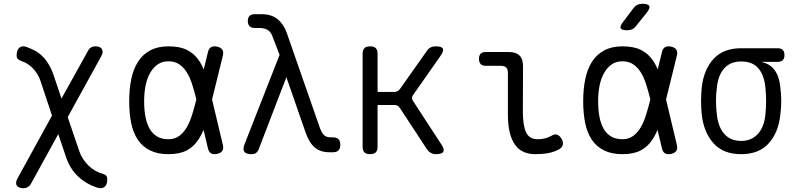

<svg xmlns="http://www.w3.org/2000/svg" viewBox="-20 -805 4240 1015"><path d="M516 -509 338 -186 398 -9Q406 15 419 35Q432 55 448.5 71Q465 87 483.5 97.5Q502 108 521 113Q535 117 541 123.5Q547 130 547 142Q547 157 543.5 167Q540 177 533 182.5Q526 188 517 189.5Q508 191 495 187Q437 169 393 128Q349 87 328 22L288 -96L145 164Q138 177 127.5 183.5Q117 190 102 190Q93 190 84 187Q75 184 70 177.5Q65 171 65 161.5Q65 152 72 139L255 -194L196 -371Q188 -397 176 -415.5Q164 -434 150 -447.5Q136 -461 121.5 -469.5Q107 -478 94 -482Q80 -487 74 -493.5Q68 -500 68 -512Q68 -526 71.5 -536Q75 -546 82 -552.5Q89 -559 98.5 -560Q108 -561 120 -557Q142 -549 163 -538Q184 -527 202 -510Q220 -493 235.5 -468Q251 -443 263 -409L305 -284L444 -534Q451 -548 461 -554Q471 -560 486 -560Q496 -560 504.5 -557Q513 -554 517.5 -547.5Q522 -541 522.5 -531.5Q523 -522 516 -509Z M1158 -40Q1163 -20 1155.5 -8Q1148 4 1128 8.5Q1108 13 1095.5 5.5Q1083 -2 1079 -22L1056 -119Q1044 -89 1028 -66Q1005 -30 967.5 -10Q930 10 870 10Q813 10 773 -10Q733 -30 708.5 -66.5Q684 -103 673.5 -154.5Q663 -206 663 -270Q663 -334 674 -387Q685 -440 709.5 -478.5Q734 -517 774 -538.5Q814 -560 870 -560Q930 -560 967.5 -541.5Q1005 -523 1029 -489Q1045 -467 1057 -438L1079 -528Q1083 -548 1095.5 -555.5Q1108 -563 1128 -558.5Q1148 -554 1155.5 -542Q1163 -530 1158 -510L1101 -279ZM1018 -280 1017 -284Q1007 -324 995.5 -360Q984 -396 967.5 -422.5Q951 -449 927.5 -465Q904 -481 870 -481Q838 -481 814.5 -465Q791 -449 774.5 -421Q758 -393 750 -354.5Q742 -316 742 -270Q742 -224 749 -187.5Q756 -151 771 -124.5Q786 -98 810.5 -83.5Q835 -69 870 -69Q904 -69 927.5 -86.5Q951 -104 967.5 -132.5Q984 -161 995.5 -198Q1007 -235 1017 -275Z M1348 -17Q1343 -3 1333.5 3.5Q1324 10 1309 10Q1281 10 1271.5 -3Q1262 -16 1273 -43L1458 -515L1419 -616Q1410 -639 1392.5 -648Q1375 -657 1352 -657H1327Q1309 -657 1299.5 -666.5Q1290 -676 1290 -694Q1290 -712 1299.5 -721Q1309 -730 1327 -730H1364Q1415 -730 1447.5 -703.5Q1480 -677 1496 -631L1671 -129Q1682 -100 1694.5 -89.5Q1707 -79 1727 -79H1739Q1759 -79 1769 -69.5Q1779 -60 1779 -40Q1779 -19 1769 -9.5Q1759 0 1739 0H1723Q1675 0 1645.5 -24Q1616 -48 1596 -103L1494 -397Z M1936 10Q1916 10 1906.5 0.5Q1897 -9 1897 -30V-520Q1897 -541 1906.5 -550.5Q1916 -560 1937 -560Q1957 -560 1966.5 -550.5Q1976 -541 1976 -520V-319H2065Q2074 -319 2081.5 -323Q2089 -327 2094 -334L2236 -535Q2244 -548 2256 -554Q2268 -560 2284 -560Q2315 -560 2321 -548Q2327 -536 2309 -510L2164 -303Q2158 -296 2158 -288Q2158 -280 2163 -272L2313 -42Q2331 -16 2323.5 -3Q2316 10 2285 10Q2270 10 2258 3.5Q2246 -3 2237 -16L2094 -234Q2089 -242 2082 -246Q2075 -250 2065 -250H1976V-30Q1976 -9 1966.5 0.5Q1957 10 1936 10Z M2744 -218Q2744 -142 2761 -105.5Q2778 -69 2822 -69Q2841 -69 2859 -73Q2877 -77 2895 -87Q2912 -98 2926 -92.5Q2940 -87 2949 -71Q2959 -53 2955 -38.5Q2951 -24 2934 -15Q2908 -1 2877.5 4.5Q2847 10 2809 10Q2775 10 2748 -2Q2721 -14 2702.5 -40Q2684 -66 2674.5 -105.5Q2665 -145 2665 -200V-420Q2665 -439 2656 -448Q2647 -457 2628 -457H2548Q2530 -457 2521 -466.5Q2512 -476 2512 -494Q2512 -512 2521 -521Q2530 -530 2548 -530H2670Q2708 -530 2726.5 -511.5Q2745 -493 2745 -455Z M3342 -667Q3333 -655 3321.5 -650Q3310 -645 3296 -645Q3267 -645 3261.5 -655.5Q3256 -666 3274 -689L3328 -761Q3337 -773 3348.5 -779Q3360 -785 3375 -785Q3406 -785 3412 -773.5Q3418 -762 3399 -738ZM3558 -40Q3563 -20 3555.5 -8Q3548 4 3528 8.5Q3508 13 3495.5 5.5Q3483 -2 3479 -22L3456 -119Q3444 -89 3428 -66Q3405 -30 3367.5 -10Q3330 10 3270 10Q3213 10 3173 -10Q3133 -30 3108.5 -66.5Q3084 -103 3073.5 -154.5Q3063 -206 3063 -270Q3063 -334 3074 -387Q3085 -440 3109.5 -478.5Q3134 -517 3174 -538.5Q3214 -560 3270 -560Q3330 -560 3367.5 -541.5Q3405 -523 3429 -489Q3445 -467 3457 -438L3479 -528Q3483 -548 3495.5 -555.5Q3508 -563 3528 -558.5Q3548 -554 3555.5 -542Q3563 -530 3558 -510L3501 -279ZM3418 -280 3417 -284Q3407 -324 3395.5 -360Q3384 -396 3367.5 -422.5Q3351 -449 3327.5 -465Q3304 -481 3270 -481Q3238 -481 3214.5 -465Q3191 -449 3174.5 -421Q3158 -393 3150 -354.5Q3142 -316 3142 -270Q3142 -224 3149 -187.5Q3156 -151 3171 -124.5Q3186 -98 3210.5 -83.5Q3235 -69 3270 -69Q3304 -69 3327.5 -86.5Q3351 -104 3367.5 -132.5Q3384 -161 3395.5 -198Q3407 -235 3417 -275Z M4091 -478H4002Q4050 -469 4075 -434.5Q4100 -400 4105 -345Q4110 -308 4110 -271Q4110 -234 4105 -197Q4095 -104 4043.5 -47Q3992 10 3898 10Q3804 10 3752.5 -47Q3701 -104 3690 -197Q3686 -234 3686 -271Q3686 -308 3690 -345Q3701 -438 3752.5 -494Q3804 -550 3898 -550H4091Q4109 -550 4118 -541Q4127 -532 4127 -514Q4127 -496 4118 -487Q4109 -478 4091 -478ZM3898 -60Q3926 -60 3948 -69.5Q3970 -79 3986.5 -97Q4003 -115 4013 -140.5Q4023 -166 4026 -197Q4030 -234 4030 -271Q4030 -308 4026 -345Q4019 -409 3988.5 -444.5Q3958 -480 3898 -480Q3842 -480 3809.5 -444.5Q3777 -409 3770 -345Q3765 -308 3765 -271Q3765 -234 3770 -197Q3777 -133 3809.5 -96.5Q3842 -60 3898 -60Z"/></svg>

Font: Maple Mono Light
Style: Regular
Weight: 300
Monospace: yes
Designer: subframe7536
Version: Version 7.000